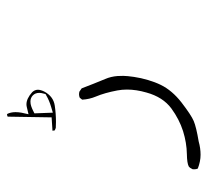

<svg xmlns="http://www.w3.org/2000/svg" viewBox="-42 -235 584 540"><g transform="rotate(-90 250.0 35.0)"><path d="M209 -164.1Q214.8 -167 221.2 -169.2Q227.5 -171.4 234.4 -171.4Q244.6 -171.4 251.7 -164.6Q258.8 -157.7 258.8 -146.5Q258.8 -141.1 256.8 -134.3L255.4 -128.9L251 -126.5Q237.8 -118.7 219.7 -113.3L203.1 -108.4L201.2 -160.2ZM160.2 -100.1Q168.9 -99.6 176.8 -99.6Q200.7 -99.6 223.1 -103Q249 -106.9 262.7 -132.8Q267.6 -143.1 267.6 -150.4Q267.6 -159.2 260.7 -166.5Q242.7 -182.6 226.6 -182.6Q222.7 -182.6 218.8 -181.6L198.7 -176.8L203.1 -196.8Q204.6 -205.6 204.6 -213.4Q204.6 -227.1 199.2 -237.3L192.9 -236.3L191.9 -234.4L189.9 -111.8L152.3 -109.4L153.3 -103ZM306.2 73.7Q304.7 54.7 297.9 39.1Q283.7 4.9 271.5 -27.3L262.2 -33.7Q258.3 -34.7 254.2 -34.7Q250 -34.7 245.1 -32.7L239.7 -25.9Q240.7 -5.9 248.5 12.7Q258.8 37.1 265.6 72.8Q268.1 85.9 268.1 100.1Q268.1 126 259.8 154.8Q247.1 201.2 214.8 225.1Q184.6 247.1 151.4 257.8Q118.2 268.1 86.4 268.6Q61 269 51.8 273.9Q46.9 277.8 43.9 285.2Q43.9 287.1 43.9 290.8Q43.9 294.4 45.9 299.3Q65.9 307.1 84.7 307.1Q103.5 307.1 122.1 301.8Q163.1 294.9 179.7 287.8Q196.3 280.8 231.9 253.4Q265.6 227.1 281.2 195.3Q289.1 179.2 294.9 159.4Q300.8 139.6 303.7 119.9Q306.6 100.1 306.6 89.8Q306.6 79.6 306.2 73.7Z"/></g></svg>

Font: NaikaiFont
Style: ExtraLight
Weight: 200
Version: Version 1.89